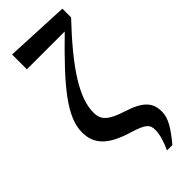

<svg xmlns="http://www.w3.org/2000/svg" viewBox="-334 -878 1155 1155"><g transform="rotate(-45 243.5 -300.5)"><path d="M314 233H360C421 159 458 105 458 46C458 -26 424 -73 305 -111C196 -145 162 -177 162 -240C162 -365 261 -518 472 -741V-815L63 -834V-708H385C147 -476 29 -336 29 -205C29 -103 91 -41 236 2C338 33 352 53 352 97C352 135 338 180 314 233Z"/></g></svg>

Font: GenKiMin2 TW H
Style: Regular
Weight: 900
Version: Version 2.100;PS 2.1;hotconv 16.6.51;makeotf.lib2.5.65220 DE